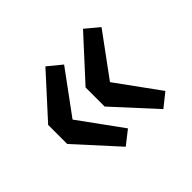

<svg xmlns="http://www.w3.org/2000/svg" viewBox="-106 -656 740 740"><g transform="rotate(-45 264.5 -286.0)"><path d="M207 -67 55 -234V-338L207 -505L263 -459L136 -286L263 -111ZM412 -67 259 -234V-338L412 -505L467 -459L340 -286L467 -111Z"/></g></svg>

Font: Noto Sans TC Thin
Style: Bold
Weight: 700
Version: Version 2.004-H2;hotconv 1.0.118;makeotfexe 2.5.65603